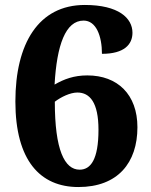

<svg xmlns="http://www.w3.org/2000/svg" viewBox="-20 -744 607 774"><path d="M296 10C455 10 534 -88 534 -231C534 -363 454 -440 332 -440C278 -440 238 -425 200 -403C209 -562 244 -661 317 -661C368 -661 391 -598 391 -527C481 -527 514 -565 514 -612C514 -671 458 -724 322 -724C135 -724 42 -568 42 -335C42 -97 142 10 296 10ZM301 -60C240 -60 201 -140 201 -334C226 -353 263 -371 292 -371C342 -371 377 -331 377 -221C377 -100 345 -60 301 -60Z"/></svg>

Font: Noto Serif Myanmar ExtraBold
Style: Regular
Weight: 800
Designer: Ben Mitchell and the Monotype Design Team
Foundry: Monotype Imaging Inc.
Version: Version 2.106